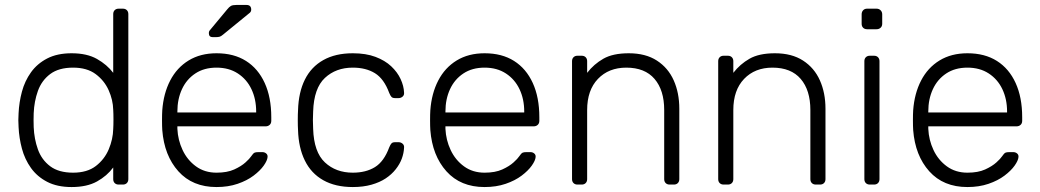

<svg xmlns="http://www.w3.org/2000/svg" viewBox="-20 -745 4197 775"><path d="M269 10Q211 10 170.5 -11Q130 -32 105 -67Q80 -102 68.5 -145Q57 -188 55 -232Q54 -247 54 -260Q54 -273 55 -288Q57 -332 68.5 -375Q80 -418 105 -453Q130 -488 170.5 -509Q211 -530 269 -530Q331 -530 371.5 -507Q412 -484 437 -451V-688Q437 -698 443 -704Q449 -710 459 -710H476Q486 -710 492 -704Q498 -698 498 -688V-22Q498 -12 492 -6Q486 0 476 0H459Q449 0 443 -6Q437 -12 437 -22V-69Q412 -35 371.5 -12.5Q331 10 269 10ZM275 -48Q332 -48 367 -75Q402 -102 419 -142.5Q436 -183 437 -224Q438 -239 438 -263Q438 -287 437 -302Q436 -342 418.5 -381Q401 -420 366 -446Q331 -472 275 -472Q217 -472 182.5 -446Q148 -420 133 -378Q118 -336 116 -288Q115 -260 116 -232Q118 -184 133 -142Q148 -100 182.5 -74Q217 -48 275 -48Z M854 10Q757 10 700 -53.5Q643 -117 635 -220Q634 -235 634 -260Q634 -285 635 -300Q640 -368 667 -420Q694 -472 741.5 -501Q789 -530 854 -530Q924 -530 973 -499Q1022 -468 1048.5 -410Q1075 -352 1075 -272V-257Q1075 -247 1068.5 -241Q1062 -235 1052 -235H696Q696 -235 696 -231Q696 -227 696 -225Q698 -180 717 -139.5Q736 -99 771 -73.5Q806 -48 854 -48Q897 -48 925.5 -61Q954 -74 971 -89.5Q988 -105 993 -113Q1002 -126 1007 -128.5Q1012 -131 1023 -131H1039Q1048 -131 1054.5 -125.5Q1061 -120 1060 -111Q1059 -97 1044.5 -76.5Q1030 -56 1003.5 -36Q977 -16 939 -3Q901 10 854 10ZM696 -291H1014V-295Q1014 -345 995 -385Q976 -425 940 -448.5Q904 -472 854 -472Q804 -472 768.5 -448.5Q733 -425 714.5 -385Q696 -345 696 -295ZM839 -595Q823 -595 823 -611Q823 -619 828 -624L897 -707Q905 -717 912 -721Q919 -725 934 -725H975Q994 -725 994 -706Q994 -699 989 -694L880 -605Q872 -598 865.5 -596.5Q859 -595 849 -595Z M1404 10Q1334 10 1285 -17.5Q1236 -45 1210.5 -97Q1185 -149 1183 -220Q1182 -235 1182 -260Q1182 -285 1183 -300Q1185 -372 1210.5 -423.5Q1236 -475 1285 -502.5Q1334 -530 1404 -530Q1457 -530 1495.5 -515.5Q1534 -501 1559 -477.5Q1584 -454 1597 -426Q1610 -398 1611 -371Q1612 -361 1605 -355Q1598 -349 1589 -349H1575Q1565 -349 1560.5 -353.5Q1556 -358 1551 -370Q1530 -427 1493.5 -449.5Q1457 -472 1404 -472Q1336 -472 1291.5 -430.5Q1247 -389 1244 -295Q1242 -260 1244 -225Q1247 -131 1291.5 -89.5Q1336 -48 1404 -48Q1457 -48 1493.5 -70.5Q1530 -93 1551 -150Q1556 -162 1560.5 -166.5Q1565 -171 1575 -171H1589Q1598 -171 1605 -165Q1612 -159 1611 -149Q1610 -127 1602 -105Q1594 -83 1577.5 -62Q1561 -41 1537 -25Q1513 -9 1479.5 0.5Q1446 10 1404 10Z M1936 10Q1839 10 1782 -53.5Q1725 -117 1717 -220Q1716 -235 1716 -260Q1716 -285 1717 -300Q1722 -368 1749 -420Q1776 -472 1823.5 -501Q1871 -530 1936 -530Q2006 -530 2055 -499Q2104 -468 2130.5 -410Q2157 -352 2157 -272V-257Q2157 -247 2150.5 -241Q2144 -235 2134 -235H1778Q1778 -235 1778 -231Q1778 -227 1778 -225Q1780 -180 1799 -139.5Q1818 -99 1853 -73.5Q1888 -48 1936 -48Q1979 -48 2007.5 -61Q2036 -74 2053 -89.5Q2070 -105 2075 -113Q2084 -126 2089 -128.5Q2094 -131 2105 -131H2121Q2130 -131 2136.5 -125.5Q2143 -120 2142 -111Q2141 -97 2126.5 -76.5Q2112 -56 2085.5 -36Q2059 -16 2021 -3Q1983 10 1936 10ZM1778 -291H2096V-295Q2096 -345 2077 -385Q2058 -425 2022 -448.5Q1986 -472 1936 -472Q1886 -472 1850.5 -448.5Q1815 -425 1796.5 -385Q1778 -345 1778 -295Z M2311 0Q2301 0 2295 -6Q2289 -12 2289 -22V-498Q2289 -508 2295 -514Q2301 -520 2311 -520H2328Q2338 -520 2344 -514Q2350 -508 2350 -498V-451Q2377 -486 2415.5 -508Q2454 -530 2518 -530Q2586 -530 2631.5 -500.5Q2677 -471 2699.5 -420.5Q2722 -370 2722 -306V-22Q2722 -12 2716 -6Q2710 0 2700 0H2683Q2673 0 2667 -6Q2661 -12 2661 -22V-301Q2661 -381 2622 -426.5Q2583 -472 2508 -472Q2437 -472 2393.5 -426.5Q2350 -381 2350 -301V-22Q2350 -12 2344 -6Q2338 0 2328 0Z M2901 0Q2891 0 2885 -6Q2879 -12 2879 -22V-498Q2879 -508 2885 -514Q2891 -520 2901 -520H2918Q2928 -520 2934 -514Q2940 -508 2940 -498V-451Q2967 -486 3005.5 -508Q3044 -530 3108 -530Q3176 -530 3221.5 -500.5Q3267 -471 3289.5 -420.5Q3312 -370 3312 -306V-22Q3312 -12 3306 -6Q3300 0 3290 0H3273Q3263 0 3257 -6Q3251 -12 3251 -22V-301Q3251 -381 3212 -426.5Q3173 -472 3098 -472Q3027 -472 2983.5 -426.5Q2940 -381 2940 -301V-22Q2940 -12 2934 -6Q2928 0 2918 0Z M3491 0Q3481 0 3475 -6Q3469 -12 3469 -22V-498Q3469 -508 3475 -514Q3481 -520 3491 -520H3508Q3518 -520 3524 -514Q3530 -508 3530 -498V-22Q3530 -12 3524 -6Q3518 0 3508 0ZM3480 -627Q3470 -627 3464 -633Q3458 -639 3458 -649V-687Q3458 -697 3464 -703.5Q3470 -710 3480 -710H3518Q3528 -710 3534.5 -703.5Q3541 -697 3541 -687V-649Q3541 -639 3534.5 -633Q3528 -627 3518 -627Z M3885 10Q3788 10 3731 -53.5Q3674 -117 3666 -220Q3665 -235 3665 -260Q3665 -285 3666 -300Q3671 -368 3698 -420Q3725 -472 3772.5 -501Q3820 -530 3885 -530Q3955 -530 4004 -499Q4053 -468 4079.5 -410Q4106 -352 4106 -272V-257Q4106 -247 4099.5 -241Q4093 -235 4083 -235H3727Q3727 -235 3727 -231Q3727 -227 3727 -225Q3729 -180 3748 -139.5Q3767 -99 3802 -73.5Q3837 -48 3885 -48Q3928 -48 3956.5 -61Q3985 -74 4002 -89.5Q4019 -105 4024 -113Q4033 -126 4038 -128.5Q4043 -131 4054 -131H4070Q4079 -131 4085.5 -125.5Q4092 -120 4091 -111Q4090 -97 4075.5 -76.5Q4061 -56 4034.5 -36Q4008 -16 3970 -3Q3932 10 3885 10ZM3727 -291H4045V-295Q4045 -345 4026 -385Q4007 -425 3971 -448.5Q3935 -472 3885 -472Q3835 -472 3799.5 -448.5Q3764 -425 3745.5 -385Q3727 -345 3727 -295Z"/></svg>

Font: Rubik Light Light
Style: Regular
Weight: 300
Version: Version 2.101